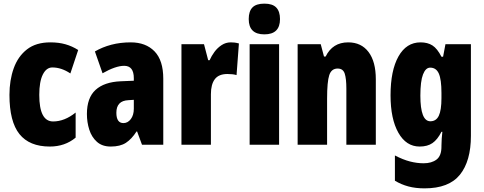

<svg xmlns="http://www.w3.org/2000/svg" viewBox="-20 -796 2660 1056"><path d="M254 10Q142 10 87 -58.5Q32 -127 32 -274Q32 -355 55.5 -420.5Q79 -486 128.5 -524.5Q178 -563 257 -563Q303 -563 340 -552.5Q377 -542 410 -521L367 -392Q318 -425 268 -425Q235 -425 215.5 -386Q196 -347 196 -274Q196 -128 272 -128Q335 -128 396 -177V-39Q337 10 254 10Z M699 -563Q782 -563 830 -513.5Q878 -464 878 -363V0H761L734 -73H731Q704 -31 672.5 -10.5Q641 10 589 10Q542 10 513 -16Q484 -42 471 -83Q458 -124 458 -169Q458 -258 505.5 -301.5Q553 -345 644 -349L716 -352V-366Q716 -434 663 -434Q616 -434 544 -393L502 -513Q543 -537 592.5 -550Q642 -563 699 -563ZM686 -245Q620 -242 620 -176Q620 -119 659 -119Q683 -119 699.5 -141Q716 -163 716 -198V-247Z M1249 -563Q1259 -563 1269 -562Q1279 -561 1294 -557L1281 -383Q1262 -389 1231 -389Q1183 -389 1161.5 -360.5Q1140 -332 1140 -278V0H978V-553H1102L1125 -465H1133Q1143 -488 1159.5 -510.5Q1176 -533 1199 -548Q1222 -563 1249 -563Z M1434 -776Q1479 -776 1499.5 -754.5Q1520 -733 1520 -691Q1520 -607 1434 -607Q1348 -607 1348 -691Q1348 -734 1368.5 -755Q1389 -776 1434 -776ZM1515 -553V0H1353V-553Z M1895 -563Q1967 -563 2007 -510Q2047 -457 2047 -360V0H1885V-308Q1885 -363 1876 -391Q1867 -419 1837 -419Q1803 -419 1791 -383Q1779 -347 1779 -253V0H1617V-553H1744L1762 -485H1771Q1809 -563 1895 -563Z M2293 -563Q2332 -563 2358.5 -546Q2385 -529 2408 -484H2417L2430 -553H2570V-49Q2570 90 2509.5 165Q2449 240 2315 240Q2266 240 2226.5 229.5Q2187 219 2152 198V59Q2196 82 2234.5 92Q2273 102 2310 102Q2354 102 2381 81.5Q2408 61 2408 11V5Q2408 -12 2409.5 -34Q2411 -56 2413 -71H2408Q2386 -28 2358.5 -9Q2331 10 2288 10Q2214 10 2171 -66Q2128 -142 2128 -272Q2128 -408 2171.5 -485.5Q2215 -563 2293 -563ZM2346 -424Q2321 -424 2306.5 -386.5Q2292 -349 2292 -270Q2292 -129 2347 -129Q2379 -129 2393.5 -159.5Q2408 -190 2408 -256V-285Q2408 -359 2393.5 -391.5Q2379 -424 2346 -424Z"/></svg>

Font: Noto Sans Thai Looped ExtraCondensed Black
Style: Regular
Weight: 900
Width: 2
Designer: Sasikarn Vongin, Ben Mitchell
Foundry: The Fontpad Ltd
Version: Version 1.001; ttfautohint (v1.8.4.7-5d5b)